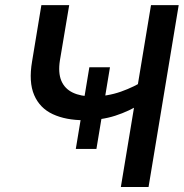

<svg xmlns="http://www.w3.org/2000/svg" viewBox="-20 -748 737 768"><path d="M317.9 -267.1Q243.2 -267.1 191.2 -291.3Q139.2 -315.4 116.7 -367.7Q94.2 -419.9 108.4 -502.9L145.5 -727.5H256.8L219.7 -506.8Q211.9 -457 225.3 -425Q238.8 -393.1 270.8 -377.7Q302.7 -362.3 350.1 -362.3Q409.2 -362.3 463.4 -381.3Q517.6 -400.4 564 -430.2L548.3 -335.4Q497.1 -303.2 441.2 -285.2Q385.3 -267.1 317.9 -267.1ZM463.4 0 584 -727.5H694.8L574.2 0ZM283.2 -152.3 337.4 -479H419.9L365.7 -152.3Z"/></svg>

Font: Inter 17pt Medium
Style: Italic
Weight: 500
Italic angle: -9.3988°
Version: Version 4.001;git-66647c0bb